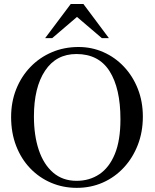

<svg xmlns="http://www.w3.org/2000/svg" viewBox="-20 -909 763 945"><path d="M683.1 -335Q683.1 -259.8 658.4 -196Q633.8 -132.3 589.8 -84.7Q545.9 -37.1 486.6 -10.7Q427.2 15.6 357.9 15.6Q290.5 15.6 231.9 -9.3Q173.3 -34.2 128.9 -80.3Q84.5 -126.5 59.6 -190.7Q34.7 -254.9 34.7 -333Q34.7 -407.2 59.8 -470.2Q85 -533.2 130.1 -579.8Q175.3 -626.5 235.6 -652.1Q295.9 -677.7 366.7 -677.7Q431.6 -677.7 489 -652.3Q546.4 -627 590.1 -580.6Q633.8 -534.2 658.4 -471.7Q683.1 -409.2 683.1 -335ZM572.8 -322.3Q572.8 -474.1 519.3 -558.6Q465.8 -643.1 356 -643.1Q256.3 -643.1 201.7 -560.8Q147 -478.5 147 -335.9Q147 -242.2 170.9 -170.9Q194.8 -99.6 241.7 -59.3Q288.6 -19 356.9 -19Q420.4 -19 469 -51.5Q517.6 -84 545.2 -150.9Q572.8 -217.8 572.8 -322.3ZM516.1 -721.2H481.4L358.9 -825.7L236.8 -721.2H202.1L328.1 -889.2H390.6Z"/></svg>

Font: BabelStone Roman
Style: Regular
Weight: 400
Designer: Walt Agee, Victor Gaultney, Peter Martin, Debbi Hosken, Becca Hirsbrunner (SIL); Andrew West (BabelStone)
Foundry: BabelStone
Version: Version 16.000